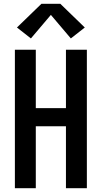

<svg xmlns="http://www.w3.org/2000/svg" viewBox="-20 -999 540 1019"><path d="M59 0V-735H170V-425H330V-735H441V0H330V-329H170V0ZM144 -795 70 -853 200 -979H300L430 -853L356 -795L250 -920Z"/></svg>

Font: Zed Mono
Style: Bold
Weight: 700
Monospace: yes
Designer: Belleve Invis
Foundry: Belleve Invis
Version: Version 1.0.0; ttfautohint (v1.8.4)